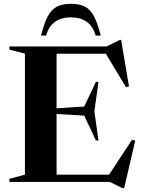

<svg xmlns="http://www.w3.org/2000/svg" viewBox="-20 -960 751 1013"><path d="M29.5 0V-16.5L111.5 -38.5V-677L29.5 -698.5V-715H542L612.5 -749.5H619L660.5 -504L645 -499.5L538.5 -676.5H278.5V-388.5L424.5 -398L486 -528H499.5L478 -373L499.5 -219H486L424.5 -350L278.5 -358.5V-38.5H555.5L676.5 -222.5L693.5 -218L635 33H626.5L560 0ZM354 -868.5Q304.5 -868.5 271 -845.5Q237.5 -822.5 223 -772H196.5Q212.5 -837 232 -873.8Q251.5 -910.5 280.5 -925.2Q309.5 -940 354 -940Q398.5 -940 427.5 -925.2Q456.5 -910.5 476 -873.8Q495.5 -837 511.5 -772H485Q470.5 -822.5 437 -845.5Q403.5 -868.5 354 -868.5Z"/></svg>

Font: Newsreader 72pt SemiBold
Style: Regular
Weight: 600
Designer: Hugues Gentile
Foundry: Production Type
Version: Version 1.003; ttfautohint (v1.8.3)